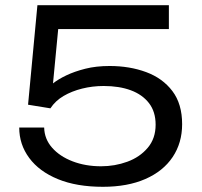

<svg xmlns="http://www.w3.org/2000/svg" viewBox="-20 -707 776 739"><path d="M376 12Q275 12 203 -17.5Q131 -47 92.5 -99Q54 -151 54 -216H150Q151 -172 180.5 -138.5Q210 -105 259.5 -86Q309 -67 369 -67Q422 -67 470 -84.5Q518 -102 548.5 -138Q579 -174 579 -227Q579 -277 553.5 -310Q528 -343 483.5 -359.5Q439 -376 379 -376Q336 -376 296 -366Q256 -356 224.5 -337.5Q193 -319 174 -290L88 -304L124 -687H630V-595H204L184 -386Q204 -402 235.5 -417Q267 -432 308.5 -442.5Q350 -453 402 -453Q479 -453 542.5 -429.5Q606 -406 643.5 -356.5Q681 -307 681 -229Q681 -157 644.5 -102.5Q608 -48 539.5 -18Q471 12 376 12Z"/></svg>

Font: Archivo Expanded
Style: Regular
Weight: 400
Width: 7
Designer: Hector Gatti
Foundry: Omnibus-Type
Version: Version 2.001